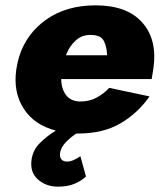

<svg xmlns="http://www.w3.org/2000/svg" viewBox="-20 -490 613 719"><path d="M281 95 302 171Q285 187 259.5 198Q234 209 197 209Q153 209 122.5 182.5Q92 156 98 109Q103 72 129 46Q155 20 189 -1Q108 -22 68.5 -83.5Q29 -145 41 -230Q45 -256 52 -279Q80 -366 155 -418Q230 -470 338 -470Q455 -470 512 -406.5Q569 -343 555 -238Q554 -230 552 -218.5Q550 -207 548 -194H209Q210 -158 226.5 -135Q243 -112 277 -110Q313 -109 341 -124Q369 -139 389 -161L540 -129Q496 -66 431 -28Q366 10 273 10Q270 10 266 10Q243 25 226 43Q209 61 205 82Q203 95 208 104Q213 113 227 115Q241 116 255.5 109.5Q270 103 281 95ZM324 -359Q288 -361 263.5 -338.5Q239 -316 227 -283H381Q380 -315 369 -336.5Q358 -358 324 -359Z"/></svg>

Font: Jost* Heavy
Style: Italic
Weight: 800
Italic angle: -10°
Version: Version 3.7